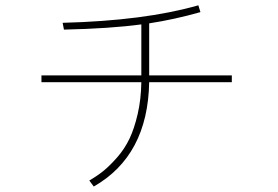

<svg xmlns="http://www.w3.org/2000/svg" viewBox="-20 -678 1040 717"><path d="M134.8 -371.1V-396.5H507.8V-586.9Q392.6 -571.3 218.8 -567.4L213.9 -592.8Q519.5 -600.6 720.7 -658.2L728.5 -632.8Q632.8 -605.5 537.1 -590.8V-396.5H845.7V-371.1H537.1Q532.2 -96.7 330.1 18.6L313.5 -3.9Q343.8 -21.5 367.2 -40.5Q390.6 -59.6 418 -90.8Q445.3 -122.1 463.4 -159.7Q481.4 -197.3 494.1 -252Q506.8 -306.6 507.8 -371.1Z"/></svg>

Font: Gothic A1 Thin
Style: Regular
Weight: 250
Designer: HanYang I&C Co.,Ltd.
Foundry: HanYang I&C Co.,Ltd.
Version: Version 2.50